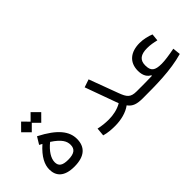

<svg xmlns="http://www.w3.org/2000/svg" viewBox="5 -1188 1748 1748"><g transform="rotate(-45 879.0 -314.0)"><path d="M285.6 2.4C418.9 2.4 481 -57.6 481 -160.6C481 -255.9 417.5 -343.8 240.2 -434.6L197.8 -365.2C207.5 -360.4 216.8 -355.5 225.6 -350.6C136.2 -271 105 -202.6 105 -141.6C105 -58.6 154.3 2.4 285.6 2.4ZM288.1 -314C380.4 -253.9 401.9 -208 401.9 -163.1C401.9 -109.4 369.1 -82 289.6 -82C216.8 -82 186.5 -104 186.5 -153.3C186.5 -203.6 222.7 -260.7 288.1 -314ZM354 -493.7 422.4 -562.5 354 -631.3 293 -569.8 231.9 -631.3 163.6 -562.5 231.9 -493.7 293 -554.7Z M809.6 2.4C885.7 2.4 963.4 -16.6 1016.1 -56.6C1049.3 -10.3 1092.8 2 1166 2.4C1189.5 2.4 1206.1 -6.8 1206.1 -43.9C1206.1 -75.2 1196.8 -82 1171.9 -82C1091.8 -82 1071.8 -110.4 1042.5 -189L938.5 -468.8L861.8 -442.9L978.5 -121.1C927.2 -91.3 867.2 -79.6 811 -79.6C763.7 -79.6 724.6 -84 679.2 -94.2L671.9 -14.2C716.3 -1 764.6 2.4 809.6 2.4Z M1163.6 2.4C1331.5 2.4 1524.4 2.4 1689 -45.4L1681.2 -120.6C1610.4 -106.9 1549.8 -98.1 1510.7 -98.1C1422.4 -98.1 1392.6 -121.6 1392.6 -194.3C1392.6 -263.7 1434.1 -293.5 1516.6 -293.5C1558.6 -293.5 1595.7 -286.1 1632.3 -277.3L1639.2 -346.7C1599.6 -363.3 1546.9 -375 1500.5 -375C1387.2 -375 1310.5 -318.4 1310.5 -206.1C1310.5 -139.2 1338.9 -106 1368.7 -91.8V-84C1315.4 -82 1262.7 -82 1171.9 -82Z"/></g></svg>

Font: Cascadia Code SemiLight
Style: Regular
Weight: 350
Monospace: yes
Designer: Aaron Bell
Foundry: Saja Typeworks
Version: Version 2404.023